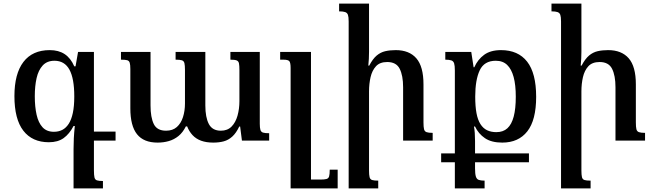

<svg xmlns="http://www.w3.org/2000/svg" viewBox="-20 -780 3624 1065"><path d="M413 -492H501V164Q501 191 504 204Q507 217 518 220.5Q529 224 551 224V265H388V47Q388 16 389.5 -13.5Q391 -43 395 -81H388Q365 -37 333 -14Q301 9 251 9Q159 9 109.5 -55Q60 -119 60 -247Q60 -371 110 -436.5Q160 -502 256 -502Q305 -502 338.5 -480Q372 -458 392 -412H399ZM279 -49Q305 -49 325.5 -59.5Q346 -70 361 -93Q376 -116 384 -153.5Q392 -191 392 -245Q392 -345 365 -394Q338 -443 282 -443Q241 -443 217 -417Q193 -391 183 -347Q173 -303 173 -246Q173 -188 183 -143.5Q193 -99 216 -74Q239 -49 279 -49ZM470 0V-50H621V0Z M1258 -492H1421V-93Q1421 -71 1424.5 -59.5Q1428 -48 1439 -44.5Q1450 -41 1473 -41V0H1322L1312 -78H1307Q1290 -42 1268.5 -22.5Q1247 -3 1221 4Q1195 11 1163 11Q1124 11 1095.5 0.5Q1067 -10 1048 -30.5Q1029 -51 1018 -79H1011Q994 -45 970 -25.5Q946 -6 916.5 2.5Q887 11 854 11Q777 11 740 -35.5Q703 -82 703 -179V-397Q703 -421 699.5 -432Q696 -443 685.5 -446Q675 -449 651 -449V-492H815V-195Q815 -129 833 -92Q851 -55 901 -55Q938 -55 961 -75.5Q984 -96 995 -130.5Q1006 -165 1006 -206V-392Q1006 -417 1003 -429.5Q1000 -442 989 -445.5Q978 -449 954 -449V-492H1119V-195Q1119 -129 1138.5 -92Q1158 -55 1205 -55Q1242 -55 1264.5 -78Q1287 -101 1297.5 -138.5Q1308 -176 1308 -219V-392Q1308 -416 1305.5 -428.5Q1303 -441 1292.5 -445Q1282 -449 1258 -449Z M1853 161V265H1592V-403Q1592 -433 1584.5 -441Q1577 -449 1552 -449H1534V-492H1705V216H1757Q1779 216 1790.5 213Q1802 210 1805.5 198.5Q1809 187 1809 161Z M2380 -43V0H2216V-296Q2216 -361 2197 -398.5Q2178 -436 2128 -436Q2087 -436 2065.5 -412.5Q2044 -389 2035.5 -352Q2027 -315 2027 -273V166Q2027 190 2030 202.5Q2033 215 2044 218.5Q2055 222 2078 222V265H1914V-661Q1914 -686 1910 -697.5Q1906 -709 1894.5 -713Q1883 -717 1861 -717V-760H2027V-493Q2027 -473 2026 -454Q2025 -435 2023 -416H2028Q2048 -454 2069.5 -472Q2091 -490 2117 -496Q2143 -502 2175 -502Q2250 -502 2289.5 -456.5Q2329 -411 2329 -312V-101Q2329 -76 2332 -63.5Q2335 -51 2346 -47Q2357 -43 2380 -43Z M2759 -502Q2854 -502 2904 -438Q2954 -374 2954 -243Q2954 -114 2905 -51.5Q2856 11 2766 11Q2706 11 2670 -13.5Q2634 -38 2615 -78H2609Q2612 -64 2613.5 -42.5Q2615 -21 2615 2.5Q2615 26 2615 46V154Q2615 184 2619.5 199Q2624 214 2636 218Q2648 222 2668 222V265H2503V-389Q2503 -416 2499 -428.5Q2495 -441 2483.5 -445Q2472 -449 2450 -449V-492H2594L2607 -407H2611Q2630 -450 2665.5 -476Q2701 -502 2759 -502ZM2733 -47Q2771 -47 2794.5 -68.5Q2818 -90 2829.5 -133.5Q2841 -177 2841 -243Q2841 -309 2829 -353Q2817 -397 2793 -420Q2769 -443 2730 -443Q2666 -443 2641 -390Q2616 -337 2616 -244Q2616 -190 2623 -152.5Q2630 -115 2645 -91.5Q2660 -68 2682 -57.5Q2704 -47 2733 -47ZM2427 120V71H2914V120Z M3558 -43V0H3394V-296Q3394 -361 3375 -398.5Q3356 -436 3306 -436Q3265 -436 3243.5 -412.5Q3222 -389 3213.5 -352Q3205 -315 3205 -273V166Q3205 190 3208 202.5Q3211 215 3222 218.5Q3233 222 3256 222V265H3092V-661Q3092 -686 3088 -697.5Q3084 -709 3072.5 -713Q3061 -717 3039 -717V-760H3205V-493Q3205 -473 3204 -454Q3203 -435 3201 -416H3206Q3226 -454 3247.5 -472Q3269 -490 3295 -496Q3321 -502 3353 -502Q3428 -502 3467.5 -456.5Q3507 -411 3507 -312V-101Q3507 -76 3510 -63.5Q3513 -51 3524 -47Q3535 -43 3558 -43Z"/></svg>

Font: Noto Serif Armenian Medium
Style: Regular
Weight: 500
Version: Version 2.007